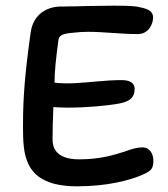

<svg xmlns="http://www.w3.org/2000/svg" viewBox="-20 -655 592 676"><path d="M482 -136C462 -136 442 -130 418 -121C382 -110 335 -94 259 -94C174 -94 165 -138 165 -165C165 -197 166 -237 168 -278C183 -277 200 -276 215 -276C281 -276 355 -282 402 -291C442 -299 454 -315 454 -343C454 -361 439 -373 409 -373C382 -373 350 -371 318 -368C271 -364 221 -358 172 -364C172 -402 177 -450 186 -516C189 -532 204 -537 240 -540C256 -542 274 -543 289 -543C347 -543 405 -535 465 -535C505 -535 519 -573 519 -593C519 -620 493 -626 460 -632C436 -635 405 -635 382 -635C359 -635 328 -634 295 -634C260 -633 223 -632 194 -632C153 -632 98 -611 88 -541C67 -390 61 -310 61 -213C61 -112 61 1 252 1C351 1 436 -18 489 -43C511 -54 520 -60 520 -90C520 -109 510 -136 482 -136Z"/></svg>

Font: Itim
Style: Regular
Weight: 400
Designer: CadsonDemak Team
Foundry: Pablo Impallari
Version: Version 1.002;PS 001.002;hotconv 1.0.88;makeotf.lib2.5.64775